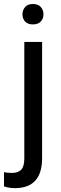

<svg xmlns="http://www.w3.org/2000/svg" viewBox="-52 -741 311 974"><path d="M161.6 -528.3V61Q161.6 213.4 23.4 213.4Q-6.3 213.4 -31.7 204.6V132.3Q-16.1 136.2 9.3 136.2Q39.6 136.2 55.4 119.9Q71.3 103.5 71.3 63V-528.3ZM62 -668.5Q62 -689.9 75.4 -705.3Q88.9 -720.7 114.7 -720.7Q141.1 -720.7 154.8 -705.6Q168.5 -690.4 168.5 -668.5Q168.5 -646.5 154.8 -631.8Q141.1 -617.2 114.7 -617.2Q88.4 -617.2 75.2 -631.8Q62 -646.5 62 -668.5Z"/></svg>

Font: Vazir FD-UI
Style: Regular-FD-UI
Weight: 400
Designer: Saber Rastikerdar
Foundry: Saber Rastikerdar
Version: Version 30.1.0